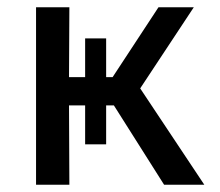

<svg xmlns="http://www.w3.org/2000/svg" viewBox="-20 -510 608 530"><path d="M433 0 267.5 -261.5 417.5 -490H515L367 -266L544 0ZM79.5 0V-490H171.5L170.5 -297H318V-219H170.5L171.5 0ZM215 -111.5V-404H273V-111.5Z"/></svg>

Font: Geologica Roman Light
Style: Regular
Weight: 300
Designer: Sindre Bremnes, Frode Helland
Foundry: Monokrom Skriftforlag AS
Version: Version 1.010;gftools[0.9.28]